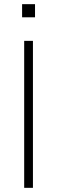

<svg xmlns="http://www.w3.org/2000/svg" viewBox="-20 -901 274 921"><path d="M96 0V-705H138V0ZM86 -818V-881H148V-818Z"/></svg>

Font: Nunito Sans 12pt ExtraLight
Style: Regular
Weight: 200
Designer: Vernon Adams
Foundry: Vernon Adams
Version: Version 3.101;gftools[0.9.27]